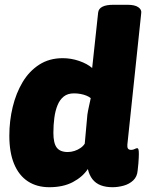

<svg xmlns="http://www.w3.org/2000/svg" viewBox="-20 -774 610 802"><path d="M186 8Q134 8 96.5 -16.5Q59 -41 39 -89Q19 -137 19 -207Q19 -269 33 -327Q47 -385 74.5 -431Q102 -477 144 -504Q186 -531 242 -531Q277 -531 310.5 -519.5Q344 -508 365 -490L390 -722Q392 -738 408 -746Q424 -754 453 -754H513Q543 -754 557.5 -744Q572 -734 570 -720L512 -170Q511 -159 514.5 -153.5Q518 -148 528 -148Q536 -148 542.5 -151.5Q549 -155 553 -155Q557 -155 558.5 -149.5Q560 -144 560 -131Q560 -124 559.5 -114Q559 -104 558 -91Q557 -78 555 -62Q553 -36 536.5 -20.5Q520 -5 496.5 1.5Q473 8 450 8Q422 8 401 0Q380 -8 366.5 -25Q353 -42 347 -68Q325 -35 284.5 -13.5Q244 8 186 8ZM263 -139Q277 -139 291 -143.5Q305 -148 316.5 -156Q328 -164 334 -174L345 -295Q347 -309 351 -327Q355 -345 359 -364Q352 -370 341 -374.5Q330 -379 316.5 -381.5Q303 -384 289 -384Q263 -384 246.5 -371Q230 -358 220.5 -335Q211 -312 207 -282Q203 -252 203 -219Q203 -176 217 -157.5Q231 -139 263 -139Z"/></svg>

Font: Asap Black
Style: Italic
Weight: 900
Italic angle: -6°
Designer: Pablo Cosgaya
Foundry: Omnibus-Type
Version: Version 3.001